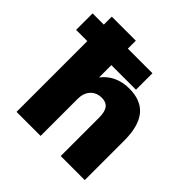

<svg xmlns="http://www.w3.org/2000/svg" viewBox="-215 -855 1005 1005"><g transform="rotate(45 287.0 -352.5)"><path d="M557 -292V0H379V-284Q379 -328 363.5 -348Q348 -368 317 -368Q277 -368 253.5 -342.5Q230 -317 230 -274V0H52V-524H-31V-646H52V-705H230V-646H412V-524H230V-433Q257 -468 296 -486Q335 -504 383 -504Q471 -504 514 -451.5Q557 -399 557 -292Z"/></g></svg>

Font: wassup Sans
Style: Black
Weight: 900
Version: Version 2.001